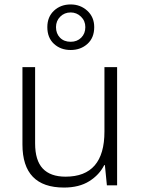

<svg xmlns="http://www.w3.org/2000/svg" viewBox="-20 -834 636 864"><path d="M507 -532V0H461L452 -91H449Q427 -47 381.5 -18.5Q336 10 268 10Q81 10 81 -184V-532H138V-189Q138 -112 172.5 -75.5Q207 -39 275 -39Q450 -39 450 -242V-532ZM298 -609Q253 -609 223 -636.5Q193 -664 193 -712Q193 -758 223 -786Q253 -814 298 -814Q342 -814 373 -785.5Q404 -757 404 -712Q404 -664 373.5 -636.5Q343 -609 298 -609ZM298 -646Q327 -646 345.5 -664.5Q364 -683 364 -712Q364 -740 344.5 -759Q325 -778 298 -778Q270 -778 251 -759Q232 -740 232 -712Q232 -683 250 -664.5Q268 -646 298 -646Z"/></svg>

Font: Noto Sans Canadian Aboriginal Light
Style: Regular
Weight: 300
Designer: Monotype Design Team, Typotheque's Kevin King
Foundry: Monotype Imaging Inc.
Version: Version 2.004; ttfautohint (v1.8.4.7-5d5b)